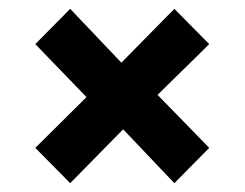

<svg xmlns="http://www.w3.org/2000/svg" viewBox="-20 -524 554 435"><path d="M454 -424 337 -309 454 -189 375 -109 259 -231 139 -109 60 -189 176 -304 60 -424 139 -504 255 -382 375 -504Z"/></svg>

Font: Wolseley Sans SemiBold
Style: Regular
Weight: 600
Designer: Carrois Corporate & Edenspiekermann AG
Foundry: Carrois Corporate GbR & Edenspiekermann AG
Version: Version 4.202